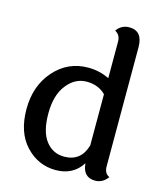

<svg xmlns="http://www.w3.org/2000/svg" viewBox="-115 -853 811 949"><g transform="rotate(15 290.5 -379.0)"><path d="M393 -415Q355 -453 295.5 -453Q236 -453 194 -399.5Q152 -346 152 -252.5Q152 -159 188 -112.5Q224 -66 282 -66Q368 -66 393 -153ZM498 -683V-74Q498 -38 525 -26Q499 9 461 9Q398 9 393 -62Q348 9 258.5 9Q169 9 105.5 -58.5Q42 -126 42 -245.5Q42 -365 111.5 -443.5Q181 -522 285 -522Q343 -522 393 -497V-684Q393 -719 365 -733Q389 -767 429 -767Q498 -767 498 -683Z"/></g></svg>

Font: Laila Medium
Style: Regular
Weight: 500
Designer: Hitesh Malaviya
Foundry: Indian Type Foundry
Version: Version 1.302;PS 1.0;hotconv 1.0.78;makeotf.lib2.5.61930; tt